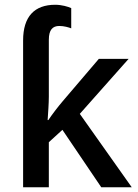

<svg xmlns="http://www.w3.org/2000/svg" viewBox="-20 -786 578 806"><path d="M212 -766C125 -766 77 -717 77 -616V0H185V-189L242 -241L405 0H533L315 -308L520 -539H395L244 -362C225 -340 196 -302 183 -282H180C182 -312 185 -353 185 -380V-619C185 -661 201 -677 229 -677C249 -677 269 -671 279 -667V-752C266 -758 239 -766 212 -766Z"/></svg>

Font: Noto Sans Thai Medium
Style: Regular
Weight: 500
Designer: Monotype Design Team
Foundry: Monotype Imaging Inc.
Version: Version 1.901